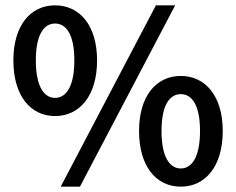

<svg xmlns="http://www.w3.org/2000/svg" viewBox="-20 -686 883 718"><path d="M186 -252C278 -252 343 -328 343 -460C343 -591 278 -666 186 -666C94 -666 30 -591 30 -460C30 -328 94 -252 186 -252ZM186 -320C145 -320 114 -362 114 -460C114 -558 145 -598 186 -598C227 -598 258 -558 258 -460C258 -362 227 -320 186 -320ZM207 12H279L635 -666H563ZM656 12C748 12 813 -64 813 -196C813 -327 748 -402 656 -402C564 -402 500 -327 500 -196C500 -64 564 12 656 12ZM656 -56C615 -56 584 -98 584 -196C584 -294 615 -334 656 -334C697 -334 728 -294 728 -196C728 -98 697 -56 656 -56Z"/></svg>

Font: Source Sans Pro Semibold
Style: Regular
Weight: 600
Designer: Paul D. Hunt
Foundry: Adobe Systems Incorporated
Version: Version 3.006;hotconv 1.0.111;makeotfexe 2.5.65597